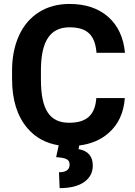

<svg xmlns="http://www.w3.org/2000/svg" viewBox="-20 -741 694 987"><path d="M475.1 -236.8C468.8 -150.4 425.8 -109.9 335.4 -109.9C235.4 -109.9 190.4 -177.7 190.4 -331.5V-385.3C191.9 -532.2 239.7 -600.6 337.4 -600.6C427.2 -600.6 468.8 -561.5 476.1 -469.7H622.6C614.7 -549.3 585.9 -610.8 535.6 -654.8C485.4 -698.7 419.4 -720.7 337.4 -720.7C278.3 -720.7 226.1 -707 181.6 -679.2C136.7 -651.4 102.1 -611.3 78.1 -559.1C54.2 -506.8 42 -446.8 42 -378.4V-335C42 -228 68.4 -143.6 120.6 -82.5C162.1 -33.7 215.8 -4.4 281.7 5.9L268.6 66.9C317.4 70.3 337.9 77.6 337.9 105C337.9 131.3 319.8 144.5 283.2 144.5L286.6 226.1C340.8 226.1 382.8 215.8 412.6 194.8C442.4 173.8 457 145.5 457 109.9C457 62.5 432.6 34.2 383.8 25.4L387.2 6.8C447.3 -0.5 497.1 -21.5 537.1 -56.2C587.9 -100.1 616.2 -160.2 621.6 -236.8Z"/></svg>

Font: Roboto
Style: Bold
Weight: 700
Designer: Google
Version: Version 2.137; 2017